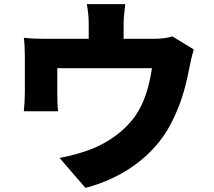

<svg xmlns="http://www.w3.org/2000/svg" viewBox="-20 -846 1040 935"><path d="M924 -605 819 -669C799 -662 772 -657 728 -657H582V-724C582 -757 584 -776 590 -826H403C411 -776 412 -757 412 -724V-657H203C163 -657 133 -658 96 -662C100 -637 101 -594 101 -571C101 -532 101 -432 101 -399C101 -368 99 -333 96 -304H263C260 -326 259 -361 259 -386C259 -417 259 -483 259 -514H720C706 -423 683 -343 635 -276C581 -203 505 -153 433 -123C386 -104 322 -86 270 -77L396 69C571 24 729 -84 811 -241C857 -329 882 -410 902 -515C906 -535 915 -579 924 -605Z"/></svg>

Font: ChiuKong Gothic MN Heavy
Style: Regular
Weight: 900
Designer: Ryoko NISHIZUKA 西塚涼子 (kana, bopomofo & ideographs); Paul D. Hunt (Latin, Greek & Cyrillic); Sandoll Communications 산돌커뮤니
Foundry: Adobe
Version: Version 1.300